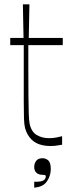

<svg xmlns="http://www.w3.org/2000/svg" viewBox="-20 -654 330 881"><path d="M212 16Q175 16 149 3.5Q123 -9 107 -37Q99 -51 95 -66.5Q91 -82 90 -110Q89 -138 89 -190Q89 -227 89 -269.5Q89 -312 89 -350.5Q89 -389 89 -415.5Q89 -442 89 -447H27V-480H88L85 -634H115L112 -480H268V-447H110Q110 -421 110 -397Q110 -373 110 -352Q110 -267 110.5 -214Q111 -161 112 -131.5Q113 -102 116 -86Q124 -49 148.5 -34.5Q173 -20 205 -20Q222 -20 238 -23Q254 -26 265 -29V10Q258 11 243.5 13.5Q229 16 212 16ZM137 207V180Q139 180 141 180Q143 180 145 180Q171 180 180.5 173Q190 166 190 156Q190 150 185.5 149Q181 148 174 148Q157 148 147 138.5Q137 129 137 113Q137 95 146.5 83.5Q156 72 175 72Q190 72 201.5 82Q213 92 213 122Q213 152 195.5 178Q178 204 137 207Z"/></svg>

Font: Ojuju ExtraLight
Style: Regular
Weight: 200
Designer: Chisaokwu Joboson, Mirko Velimirovic
Foundry: Udi Foundry
Version: Version 1.000